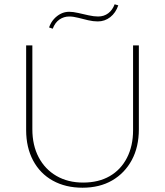

<svg xmlns="http://www.w3.org/2000/svg" viewBox="-20 -870 768 896"><path d="M365 6Q286 6 226.5 -27Q167 -60 134.5 -121Q102 -182 102 -263V-658H131V-267Q131 -192 160.5 -136Q190 -80 243.5 -49Q297 -18 368 -18Q440 -18 492 -48Q544 -78 572.5 -133.5Q601 -189 601 -262V-658H628V-267Q628 -184 595 -123Q562 -62 503.5 -28Q445 6 365 6ZM226 -736 209 -742Q217 -765 231.5 -781Q246 -797 264 -806Q282 -815 303 -815Q321 -815 345 -809.5Q369 -804 393.5 -798.5Q418 -793 438 -793Q465 -793 485 -808Q505 -823 515 -850L532 -845Q520 -810 494.5 -790Q469 -770 436 -770Q415 -770 391.5 -775.5Q368 -781 345 -787Q322 -793 303 -793Q278 -793 257.5 -779Q237 -765 226 -736Z"/></svg>

Font: Ysabeau Office Thin
Style: Regular
Weight: 250
Designer: Christian Thalmann (Catharsis Fonts)
Version: Version 2.001;gftools[0.9.30]; featfreeze: tnum,lnum,ss02